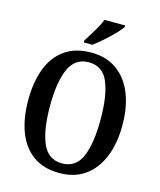

<svg xmlns="http://www.w3.org/2000/svg" viewBox="-135 -1026 941 1132"><g transform="rotate(15 335.5 -460.5)"><path d="M336 10Q239 10 175 -36Q111 -82 79.5 -165Q48 -248 48 -359Q48 -470 79.5 -552Q111 -634 175 -679.5Q239 -725 337 -725Q428 -725 492 -679.5Q556 -634 589.5 -551.5Q623 -469 623 -358Q623 -247 589.5 -164.5Q556 -82 492 -36Q428 10 336 10ZM336 -49Q421 -49 455.5 -130.5Q490 -212 490 -358Q490 -504 455.5 -585Q421 -666 337 -666Q253 -666 217 -585Q181 -504 181 -358Q181 -212 216.5 -130.5Q252 -49 336 -49ZM277 -784Q298 -817 322.5 -857Q347 -897 360 -931H486V-921Q475 -904 448 -876Q421 -848 388.5 -819.5Q356 -791 329 -771H277Z"/></g></svg>

Font: Noto Serif Khmer Condensed SemiBold
Style: Regular
Weight: 600
Width: 3
Designer: Danh Hong and the Monotype Design Team
Foundry: Monotype Imaging Inc.
Version: Version 2.004; ttfautohint (v1.8.4.7-5d5b)